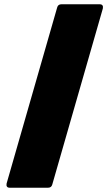

<svg xmlns="http://www.w3.org/2000/svg" viewBox="-20 -770 513 900"><path d="M26 110Q16 110 12.5 104.5Q9 99 11 90L248 -735Q252 -750 268 -750H447Q457 -750 460.5 -744.5Q464 -739 462 -730L225 95Q221 110 205 110Z"/></svg>

Font: LINE Seed Sans TH App Heavy
Style: Regular
Weight: 900
Designer: Dalton Maag Ltd | Thai characters by Cadson Demak Co.,Ltd.
Foundry: Dalton Maag Ltd
Version: Version 1.003